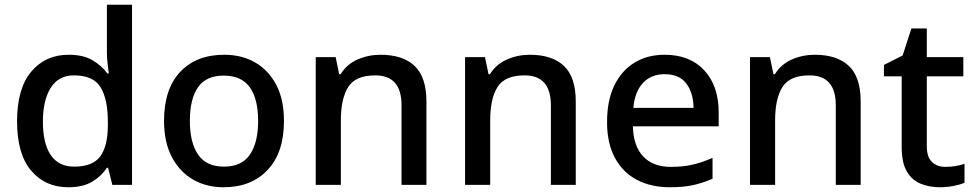

<svg xmlns="http://www.w3.org/2000/svg" viewBox="-20 -780 4114 810"><path d="M268 10Q171 10 111.5 -60Q52 -130 52 -268Q52 -407 112 -478Q172 -549 270 -549Q331 -549 370 -526Q409 -503 433 -470H439Q437 -483 434 -510Q431 -537 431 -558V-760H537V0H454L436 -72H431Q408 -37 369 -13.5Q330 10 268 10ZM293 -77Q371 -77 403 -120.5Q435 -164 435 -251V-267Q435 -361 404.5 -411.5Q374 -462 292 -462Q227 -462 194 -409.5Q161 -357 161 -266Q161 -175 194 -126Q227 -77 293 -77Z M1178 -270Q1178 -136 1109 -63Q1040 10 923 10Q850 10 793.5 -23Q737 -56 704.5 -118.5Q672 -181 672 -270Q672 -404 740 -476.5Q808 -549 926 -549Q1000 -549 1056.5 -516.5Q1113 -484 1145.5 -422Q1178 -360 1178 -270ZM781 -270Q781 -179 815.5 -128Q850 -77 925 -77Q1000 -77 1034.5 -128Q1069 -179 1069 -270Q1069 -362 1034 -411.5Q999 -461 924 -461Q849 -461 815 -411.5Q781 -362 781 -270Z M1585 -549Q1679 -549 1729 -502Q1779 -455 1779 -351V0H1674V-336Q1674 -462 1563 -462Q1480 -462 1449 -413Q1418 -364 1418 -272V0H1312V-539H1396L1411 -467H1417Q1443 -509 1488.5 -529Q1534 -549 1585 -549Z M2215 -549Q2309 -549 2359 -502Q2409 -455 2409 -351V0H2304V-336Q2304 -462 2193 -462Q2110 -462 2079 -413Q2048 -364 2048 -272V0H1942V-539H2026L2041 -467H2047Q2073 -509 2118.5 -529Q2164 -549 2215 -549Z M2784 -549Q2890 -549 2951 -483.5Q3012 -418 3012 -305V-247H2650Q2652 -164 2693.5 -120Q2735 -76 2810 -76Q2862 -76 2902.5 -85.5Q2943 -95 2986 -114V-26Q2945 -8 2904 1Q2863 10 2806 10Q2727 10 2667.5 -21Q2608 -52 2574.5 -113.5Q2541 -175 2541 -265Q2541 -356 2571.5 -419Q2602 -482 2656.5 -515.5Q2711 -549 2784 -549ZM2784 -467Q2727 -467 2692.5 -430Q2658 -393 2652 -325H2906Q2905 -388 2875.5 -427.5Q2846 -467 2784 -467Z M3417 -549Q3511 -549 3561 -502Q3611 -455 3611 -351V0H3506V-336Q3506 -462 3395 -462Q3312 -462 3281 -413Q3250 -364 3250 -272V0H3144V-539H3228L3243 -467H3249Q3275 -509 3320.5 -529Q3366 -549 3417 -549Z M3968 -76Q3989 -76 4011 -79.5Q4033 -83 4049 -89V-9Q4031 -1 4002.5 4.5Q3974 10 3945 10Q3901 10 3864 -5Q3827 -20 3805.5 -57Q3784 -94 3784 -160V-458H3709V-506L3788 -546L3825 -660H3890V-539H4044V-458H3890V-162Q3890 -118 3911.5 -97Q3933 -76 3968 -76Z"/></svg>

Font: Noto Sans Myanmar Medium
Style: Regular
Weight: 500
Designer: Monotype Design Team
Foundry: Monotype Imaging Inc.
Version: Version 2.107; ttfautohint (v1.8.4.7-5d5b)